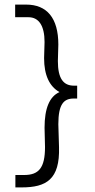

<svg xmlns="http://www.w3.org/2000/svg" viewBox="-20 -721 415 836"><path d="M74 95C182 95 241 60 237 -80L234 -180C234 -268 258 -292 301 -292H316V-348H302C256 -348 232 -379 232 -455L234 -527C234 -643 184 -701 94 -701H46V-646H104C149 -646 174 -609 174 -538L172 -468C172 -394 195 -345 239 -320C196 -301 174 -250 174 -165L176 -81C176 10 149 41 85 41H47V95Z"/></svg>

Font: Inconsolata Condensed Thin
Style: Regular
Weight: 100
Width: 3
Monospace: yes
Designer: Raph Levien, Cyreal, Brenton Simpson
Foundry: Raph Levien, Cyreal, Google
Version: Version 3.100